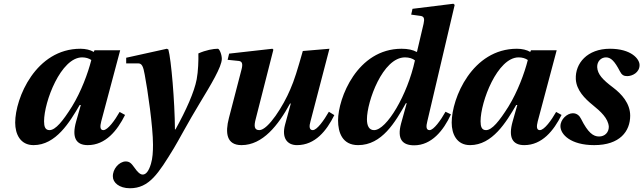

<svg xmlns="http://www.w3.org/2000/svg" viewBox="-20 -762 3431 1024"><path d="M61 -108C61 -47 88 12 159 12C278 12 352 -111 405 -202H411L386 -114C362 -29 385 12 448 12C543 12 605 -65 647 -149L618 -165C593 -121 555 -68 531 -68C513 -68 513 -88 520 -115L621 -494H484L480 -485C462 -496 436 -502 409 -502C171 -502 61 -239 61 -108ZM215 -115C215 -220 305 -456 418 -456C437 -456 454 -451 467 -442C449 -371 413 -274 364 -194C315 -116 276 -68 244 -68C221 -68 215 -87 215 -115Z M582 180C582 211 615 242 673 242C776 242 825 163 907 29C928 -5 985 -113 1046 -213C1104 -309 1163 -406 1163 -448C1163 -472 1150 -502 1142 -502C1118 -502 1078 -495 1038 -477C1039 -442 1037 -381 1029 -339C1016 -271 973 -175 916 -72H913C912 -222 893 -444 878 -498L870 -502L653 -454V-424H715C737 -425 744 -408 752 -363C767 -285 796 -86 796 10C796 48 794 82 785 112C773 152 758 169 741 169C727 169 712 154 697 132C681 110 672 99 650 99C614 100 580 141 582 180Z M1194 -443 1253 -437C1272 -435 1276 -421 1268 -391L1201 -133C1180 -53 1188 12 1268 12C1381 12 1464 -94 1527 -210H1531L1500 -96C1482 -28 1510 12 1564 12C1661 12 1722 -65 1763 -148L1734 -166C1708 -121 1671 -68 1648 -68C1629 -68 1628 -89 1636 -115L1737 -502L1595 -490C1566 -388 1550 -335 1528 -285C1492 -199 1410 -68 1363 -68C1335 -68 1334 -91 1344 -128L1438 -497L1433 -502L1202 -476Z M1783 -120C1783 -55 1806 12 1890 12C2017 12 2088 -111 2145 -212L2149 -211L2119 -103C2097 -21 2125 13 2189 13C2281 13 2345 -65 2385 -152L2356 -166C2331 -121 2293 -68 2271 -68C2252 -68 2252 -88 2259 -115L2405 -736L2398 -742L2180 -715L2173 -684L2224 -677C2242 -674 2245 -662 2239 -635L2204 -486L2202 -485C2183 -496 2155 -502 2122 -502C1885 -502 1783 -238 1783 -120ZM1937 -126C1937 -220 2021 -456 2140 -456C2162 -456 2181 -450 2193 -440C2153 -256 2042 -68 1975 -68C1949 -68 1937 -90 1937 -126Z M2389 -108C2389 -47 2416 12 2487 12C2606 12 2680 -111 2733 -202H2739L2714 -114C2690 -29 2713 12 2776 12C2871 12 2933 -65 2975 -149L2946 -165C2921 -121 2883 -68 2859 -68C2841 -68 2841 -88 2848 -115L2949 -494H2812L2808 -485C2790 -496 2764 -502 2737 -502C2499 -502 2389 -239 2389 -108ZM2543 -115C2543 -220 2633 -456 2746 -456C2765 -456 2782 -451 2795 -442C2777 -371 2741 -274 2692 -194C2643 -116 2604 -68 2572 -68C2549 -68 2543 -87 2543 -115Z M2969 -89C2969 -45 3024 12 3149 12C3286 12 3341 -62 3341 -145C3341 -211 3295 -261 3250 -295C3194 -337 3167 -366 3165 -404C3164 -435 3186 -456 3212 -456C3238 -456 3258 -436 3286 -382C3296 -362 3307 -356 3325 -356C3352 -356 3391 -375 3391 -415C3391 -448 3346 -502 3233 -502C3112 -502 3047 -424 3051 -340C3054 -281 3099 -236 3141 -202C3183 -168 3224 -131 3227 -86C3227 -55 3205 -34 3175 -34C3144 -34 3116 -54 3079 -128C3071 -144 3058 -158 3035 -158C3005 -158 2969 -126 2969 -89Z"/></svg>

Font: Heuristica
Style: Bold Italic
Weight: 700
Italic angle: -13°
Version: Version 1.0.1